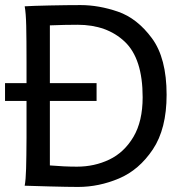

<svg xmlns="http://www.w3.org/2000/svg" viewBox="-20 -738 741 763"><path d="M78.1 -712.9Q107.4 -714.8 176.8 -716.3Q246.1 -717.8 300.3 -717.8Q372.6 -717.8 448.7 -691.7Q524.9 -665.5 583.5 -586.4Q642.1 -507.3 642.1 -361.3Q642.1 -226.1 587.4 -144.3Q532.7 -62.5 452.9 -28.8Q373 4.9 290.5 4.9Q251.5 4.9 177 2.9Q102.5 1 78.1 0Q82.5 -23.4 83.7 -67.4Q85 -111.3 85.4 -192.4V-222.2V-336.9H0V-407.7H85.4V-488.3Q85.4 -582.5 84.2 -634.8Q83 -687 78.1 -712.9ZM285.6 -75.7Q355.5 -75.7 414.6 -104Q473.6 -132.3 510.3 -194.1Q546.9 -255.9 546.9 -351.6Q546.9 -504.9 475.8 -572.3Q404.8 -639.6 288.1 -639.6Q239.3 -639.6 178.2 -637.2V-407.7H363.8V-336.9H178.2V-80.6Q235.8 -75.7 285.6 -75.7Z"/></svg>

Font: Lesson One
Style: Regular
Weight: 400
Designer: But Ko, Victor Gaultney, Annie Olsen, Julie Remington, Don Collingsworth, Eric Hays, Becca Hirsbrunner
Version: Version 1.100